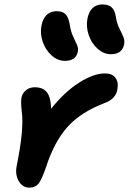

<svg xmlns="http://www.w3.org/2000/svg" viewBox="-20 -842 586 874"><path d="M484.9 -595.2Q452.1 -595.2 424.3 -620.1Q396.5 -645 383.8 -682.6Q371.1 -720.2 377.9 -756.8Q391.1 -821.8 446.8 -821.8Q473.1 -821.8 488 -808.8Q502.9 -795.9 507.8 -763.2Q512.2 -734.9 523.7 -711.9Q535.2 -689 541.7 -673.3Q548.3 -657.7 544.9 -639.2Q535.2 -595.2 484.9 -595.2ZM274.9 -564.9Q242.7 -564.9 214.8 -589.8Q187 -614.7 174.3 -652.3Q161.6 -689.9 168.9 -726.1Q182.1 -791 238.8 -791Q264.6 -791 278.3 -777.3Q292 -763.7 297.9 -728Q302.2 -698.2 313.5 -674.6Q324.7 -650.9 331.1 -636.2Q337.4 -621.6 334 -606Q325.7 -564.9 274.9 -564.9ZM112.8 12.2Q83 12.2 65.4 -17.6Q47.9 -47.4 56.2 -87.9Q90.3 -254.9 79.1 -334Q73.7 -379.4 78.1 -398.9Q82.5 -419.4 99.1 -432.1Q115.7 -444.8 138.2 -444.8Q174.3 -444.8 192.6 -423.1Q210.9 -401.4 212.9 -347.2Q272.5 -422.4 338.9 -465.1Q405.3 -507.8 458 -507.8Q490.2 -507.8 505.4 -488Q520.5 -468.3 514.2 -434.1Q507.3 -393.1 459 -374Q346.7 -331.5 286.4 -263.2Q226.1 -194.8 189.9 -82Q170.4 -25.4 155.8 -6.6Q141.1 12.2 112.8 12.2Z"/></svg>

Font: Shantell Sans Irregular
Style: Italic
Weight: 600
Italic angle: -11.31°
Designer: Stephen Nixon, Anya Danilova, Shantell Martin
Foundry: Arrow Type
Version: Version 1.006;[9816181b4]